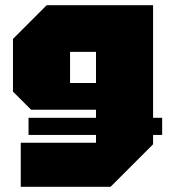

<svg xmlns="http://www.w3.org/2000/svg" viewBox="-20 -580 650 740"><path d="M60 140V-30H350V-157H100L30 -227V-430L160 -560H570V-24L406 140ZM250 -380V-260H350V-380ZM90 -60V-126H605V-60Z"/></svg>

Font: Tektur Black
Style: Regular
Weight: 900
Designer: Adam Jagosz
Foundry: Adam Jagosz
Version: Version 1.005;gftools[0.9.30]